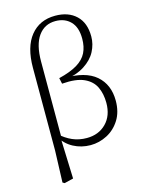

<svg xmlns="http://www.w3.org/2000/svg" viewBox="-144 -885 888 1173"><g transform="rotate(-15 300.0 -298.5)"><path d="M103 196 110 -5V-527Q110 -659 167 -729.5Q224 -800 323 -800Q406 -800 455 -753.5Q504 -707 504 -621Q504 -572 480.5 -527Q457 -482 406.5 -449.5Q356 -417 276 -405V-418Q413 -421 480 -363Q547 -305 547 -203Q547 -132 515.5 -82Q484 -32 434 -6Q384 20 329 20Q271 20 221 -6.5Q171 -33 139 -88H137L146 -101Q186 -64 227.5 -46Q269 -28 318 -28Q393 -28 440.5 -76Q488 -124 488 -205Q488 -262 467.5 -305.5Q447 -349 397 -372Q347 -395 257 -388L249 -425Q323 -443 366.5 -469.5Q410 -496 428.5 -533.5Q447 -571 447 -622Q447 -694 411 -731Q375 -768 316 -768Q247 -768 207.5 -713Q168 -658 168 -551V-74L163 -66L172 189L115 203Z"/></g></svg>

Font: Early Summer Mincho VF
Style: Regular
Weight: 250
Designer: GuiWonder
Version: Version 1.002